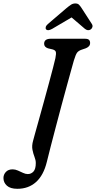

<svg xmlns="http://www.w3.org/2000/svg" viewBox="-98 -930 569 1140"><path d="M340.5 -570.5Q336.5 -557 325.8 -518Q315 -479 299.8 -423.8Q284.5 -368.5 267.5 -305.2Q250.5 -242 234 -178.8Q217.5 -115.5 203.2 -60.8Q189 -6 180 31.5Q160.5 111 115.8 151Q71 191 5 191Q-36.5 191 -57 172.5Q-77.5 154 -77.5 127Q-77.5 106.5 -63.2 91Q-49 75.5 -23 75.5Q-7.5 75.5 8.2 82.5Q24 89.5 38.8 96.5Q53.5 103.5 67 103.5Q87 103.5 100.8 88.5Q114.5 73.5 114.5 38Q114.5 21 107 2Q99.5 -17 94.8 -40.5Q90 -64 98.5 -94.5Q100 -100.5 109.2 -134Q118.5 -167.5 132.5 -217.5Q146.5 -267.5 162 -324Q177.5 -380.5 192 -434Q206.5 -487.5 217 -528Q227.5 -568.5 231 -585Q236.5 -612.5 233.2 -622.5Q230 -632.5 213 -637L187 -643Q164 -651 164 -670Q164 -700 204 -700H405.5Q424 -700 430.5 -693.2Q437 -686.5 437 -675Q437 -662.5 429.2 -654.8Q421.5 -647 410.5 -643L387 -635Q369 -629 360.2 -618Q351.5 -607 340.5 -570.5ZM211.5 -758.5Q186 -744.5 176 -755.5Q171.5 -760 173.5 -769Q175.5 -778 186.5 -787.5L297 -882Q312 -894.5 323.5 -902Q335 -909.5 349.5 -909.5Q363.5 -909.5 371 -902Q378.5 -894.5 386.5 -882L447.5 -787.5Q453.5 -778 450.5 -769Q447.5 -760 441 -755.5Q424.5 -744.5 406.5 -758.5L327 -826.5Z"/></svg>

Font: Fraunces 9pt SuperSoft
Style: Italic
Weight: 400
Italic angle: -16°
Version: Version 1.000;[b76b70a41]